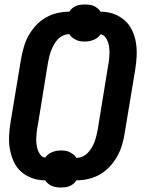

<svg xmlns="http://www.w3.org/2000/svg" viewBox="-20 -795 640 855"><path d="M251 40Q240 40 230 38.5Q220 37 211 33Q202 29 194 22.5Q186 16 181 8Q150 8 122.5 -2Q95 -12 74 -30.5Q53 -49 41 -75.5Q29 -102 24 -131Q19 -160 20.5 -190Q22 -220 27 -251L74 -534Q79 -561 86.5 -587Q94 -613 107.5 -637Q121 -661 140.5 -682Q160 -703 184.5 -717Q209 -731 236 -737Q263 -743 289 -743Q294 -752 302 -758.5Q310 -765 320 -769Q330 -773 339.5 -774Q349 -775 358 -775Q369 -775 379.5 -773.5Q390 -772 398.5 -768Q407 -764 415 -757.5Q423 -751 428 -743Q459 -743 486.5 -733Q514 -723 535 -704.5Q556 -686 568.5 -659.5Q581 -633 585.5 -604Q590 -575 588.5 -545Q587 -515 582 -484L535 -201Q531 -174 523 -148Q515 -122 501.5 -98Q488 -74 468.5 -53Q449 -32 424.5 -18Q400 -4 373 2Q346 8 320 8Q315 17 307 23.5Q299 30 289 34Q279 38 269.5 39Q260 40 251 40ZM320 -92Q334 -92 347.5 -98Q361 -104 371 -114.5Q381 -125 388.5 -137.5Q396 -150 401 -163.5Q406 -177 409 -190Q412 -203 415 -217L461 -500Q464 -514 465.5 -527.5Q467 -541 467.5 -554.5Q468 -568 466.5 -581.5Q465 -595 461 -607Q457 -619 449 -629.5Q441 -640 428 -642Q416 -625 397 -617.5Q378 -610 359 -610Q348 -610 337.5 -611.5Q327 -613 318.5 -617.5Q310 -622 302 -628Q294 -634 289 -643Q275 -643 261.5 -637Q248 -631 238 -620.5Q228 -610 221 -597.5Q214 -585 208.5 -571.5Q203 -558 200 -545Q197 -532 194 -518L148 -235Q145 -221 143.5 -207.5Q142 -194 141.5 -180.5Q141 -167 142.5 -153.5Q144 -140 148 -128Q152 -116 160 -105.5Q168 -95 181 -93Q193 -110 212 -117.5Q231 -125 250 -125Q261 -125 271.5 -123.5Q282 -122 290.5 -117.5Q299 -113 307 -107Q315 -101 320 -92Z"/></svg>

Font: Iosevka Heavy Extended
Style: Italic
Weight: 900
Width: 7
Italic angle: -9°
Monospace: yes
Designer: Belleve Invis
Foundry: Belleve Invis
Version: Version 32.5.0; ttfautohint (v1.8.4)